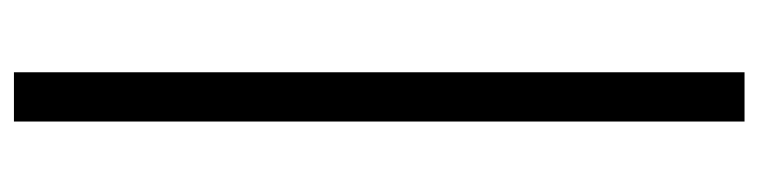

<svg xmlns="http://www.w3.org/2000/svg" viewBox="-418 -436 1067 270"><g transform="rotate(90 115.0 -300.5)"><path d="M81.1 212.9Q81.1 -43.9 81.1 -814.5Q98.6 -814.5 150.4 -814.5Q150.4 -557.6 150.4 212.9Q132.8 212.9 81.1 212.9Z"/></g></svg>

Font: Gothic A1
Style: Regular
Weight: 400
Designer: HanYang I&C Co.,Ltd.
Version: Version 2.50